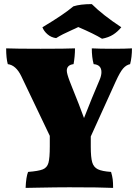

<svg xmlns="http://www.w3.org/2000/svg" viewBox="-20 -914 674 937"><path d="M624 -678Q624 -635 615 -601Q596 -597 581 -580Q566 -563 545 -517L423 -248V-198Q423 -146 430 -122Q437 -98 457.5 -88Q478 -78 522 -75Q528 -55 530 -39Q532 -23 532 3Q474 0 318 0Q258 0 158 2L105 3Q107 -50 117 -75Q168 -79 189 -87.5Q210 -96 216.5 -119.5Q223 -143 223 -199V-251L84 -542Q58 -596 18 -601Q10 -630 10 -678Q58 -676 178 -676Q305 -676 346 -678Q346 -640 339 -601Q306 -597 306 -569Q306 -555 320 -518L331 -490Q368 -399 390 -338Q429 -438 466 -524Q475 -545 475 -562Q475 -598 437 -601Q428 -634 428 -678Q464 -676 531 -676Q592 -676 624 -678ZM187 -781Q291 -843 338 -883Q372 -894 428 -894Q481 -841 572 -781Q554 -759 532 -745Q510 -731 478 -725Q439 -749 362 -782Q354 -778 346.5 -774.5Q339 -771 332 -768Q282 -746 254 -728Q230 -731 212 -746.5Q194 -762 187 -781Z"/></svg>

Font: Vollkorn SC Black
Style: Regular
Weight: 900
Designer: Friedrich Althausen
Foundry: Friedrich Althausen
Version: Version 4.015